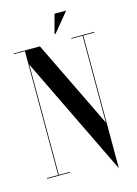

<svg xmlns="http://www.w3.org/2000/svg" viewBox="-132 -920 737 1036"><g transform="rotate(-15 236.0 -402.5)"><path d="M279.5 -850 251 -744H257L344.5 -850ZM461 -700H333V-696H395V-211.2L158 -700H11V-696H73V-4H11V0H139V-4H77V-619.7L399 45V-696H461Z"/></g></svg>

Font: Picaflor 96 pt
Style: Regular
Weight: 400
Designer: Ariel Martín Pérez
Foundry: Tunera Type Foundry
Version: Version 1.000;hotconv 1.0.109;makeotfexe 2.5.65596